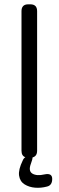

<svg xmlns="http://www.w3.org/2000/svg" viewBox="-20 -734 273 894"><path d="M187 78.1Q223.1 70.3 223.1 99.1Q223.1 129.4 198.2 134.8Q170.9 142.1 143.3 139.9Q115.7 137.7 94.2 124.3Q72.8 110.8 68.8 83.5Q64.9 56.2 85.9 13.2Q90.3 2.4 98.1 -2Q80.1 -7.8 80.1 -32.2V-682.1Q80.1 -713.9 111.8 -713.9H121.1Q152.8 -713.9 152.8 -682.1V-32.2Q152.8 -6.8 131.8 -1Q131.8 6.8 124 27.8Q110.8 62.5 131.1 74.5Q151.4 86.4 187 78.1Z"/></svg>

Font: Arcon Rounded-
Style: Regular
Weight: 400
Designer: M. Zarth
Foundry: martin zarth - visuelle & digitale kommunikation
Version: Version 1.110;PS 001.110;hotconv 1.0.70;makeotf.lib2.5.58329